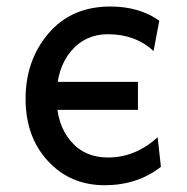

<svg xmlns="http://www.w3.org/2000/svg" viewBox="-20 -542 559 575"><path d="M393.1 -212.9H88.9V-296.9H393.1ZM293.5 12.7Q190.4 12.7 123.5 -59.8Q56.6 -132.3 56.6 -246.1Q56.6 -361.3 125.2 -441.9Q193.8 -522.5 310.5 -522.5Q397 -522.5 457 -480L439.9 -389.2Q385.3 -439.5 303.2 -439.5Q236.3 -439.5 193.8 -390.1Q149.4 -338.4 149.4 -251.5Q149.4 -169.9 191.2 -120.1Q232.9 -70.3 303.2 -70.3Q385.3 -70.3 452.1 -130.9L461.9 -42.5Q391.6 12.7 293.5 12.7Z"/></svg>

Font: Cadman
Style: Regular
Weight: 400
Designer: Paul James MIller
Foundry: High-Logic / Made with FontCreator
Version: Version 2.114;March 28, 2021;FontCreator 13.0.0.2683 64-bit